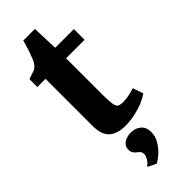

<svg xmlns="http://www.w3.org/2000/svg" viewBox="-314 -734 1034 1034"><g transform="rotate(-45 203.0 -216.5)"><path d="M203 9Q139 9 107.8 -20.8Q76.5 -50.5 76.5 -114V-474.5H14V-534.5Q26 -539 38.2 -542.8Q50.5 -546.5 60.8 -550.2Q71 -554 77.5 -560.5Q84.5 -567 89.2 -573.5Q94 -580 98.2 -588.8Q102.5 -597.5 106.5 -609Q112 -622 117.5 -638.2Q123 -654.5 128.2 -672Q133.5 -689.5 137.5 -705H226L231.5 -556H374V-474.5H233V-203.5Q233 -151 236.8 -126.8Q240.5 -102.5 251.8 -96.2Q263 -90 285 -90Q308.5 -90 333 -95.5Q357.5 -101 373 -106.5L393.5 -47Q376 -33.5 345.8 -20.5Q315.5 -7.5 278.5 0.8Q241.5 9 203 9ZM277 131Q276.5 163.5 259.5 192.2Q242.5 221 219.5 241.5Q196.5 262 178 272H176.5L133 251L131 243.5Q144 238 155 219.5Q166 201 166 189.5Q166 173.5 159.2 166.2Q152.5 159 145.5 154Q137.5 148.5 129.8 138.5Q122 128.5 122 110Q122 89.5 134.8 77.2Q147.5 65 164.2 59.8Q181 54.5 192 54.5H195Q231.5 54.5 254.5 74.8Q277.5 95 277 131Z"/></g></svg>

Font: Merriweather Light 18pt ExtraBold
Style: Regular
Weight: 800
Version: Version 2.100